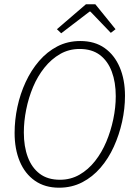

<svg xmlns="http://www.w3.org/2000/svg" viewBox="-20 -862 640 894"><path d="M255 12Q189 12 142.5 -20.5Q96 -53 72 -110.5Q48 -168 48 -243Q48 -303 61 -364Q74 -425 99.5 -480Q125 -535 162 -578Q199 -621 247 -646Q295 -671 354 -671Q421 -671 467 -638.5Q513 -606 537.5 -548.5Q562 -491 562 -416Q562 -356 548.5 -295Q535 -234 510 -179Q485 -124 448 -81Q411 -38 362.5 -13Q314 12 255 12ZM259 -25Q309 -25 350 -48.5Q391 -72 422.5 -112Q454 -152 475 -202Q496 -252 507.5 -307Q519 -362 519 -414Q519 -479 500.5 -528.5Q482 -578 445 -606Q408 -634 351 -634Q301 -634 260 -610.5Q219 -587 187 -547Q155 -507 134 -457Q113 -407 102 -352Q91 -297 91 -245Q91 -180 109.5 -130.5Q128 -81 165 -53Q202 -25 259 -25ZM265 -707 245 -726 380 -842H424L518 -726L496 -709L401 -808H397Z"/></svg>

Font: Source Code Pro ExtraLight Light
Style: Italic
Weight: 300
Italic angle: -11°
Monospace: yes
Version: Version 1.016;hotconv 1.0.116;makeotfexe 2.5.65601